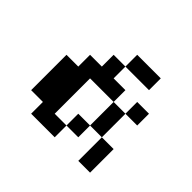

<svg xmlns="http://www.w3.org/2000/svg" viewBox="-110 -579 720 720"><g transform="rotate(45 250.0 -219.0)"><path d="M250 -437.5H375V-375H250ZM187.5 -375H250V-312.5H312.5V-250H187.5V-62.5H250V0H125V-62.5H62.5V-250H125V-312.5H187.5ZM375 -312.5H437.5V-250H375ZM312.5 -250H375V-125H312.5ZM250 -125H312.5V-62.5H250ZM375 -125H437.5V0H375Z"/></g></svg>

Font: Half Eighties
Style: Regular
Weight: 400
Monospace: yes
Designer: Jayvee Enaguas (HarvettFox96)
Version: 20191127.01dev02